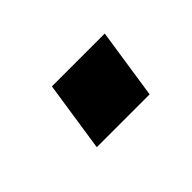

<svg xmlns="http://www.w3.org/2000/svg" viewBox="-36 -517 307 307"><g transform="rotate(-45 117.0 -364.0)"><path d="M60 -304.5 78 -424H197.5L179.5 -304.5Z"/></g></svg>

Font: Public Sans Thin Medium
Style: Italic
Weight: 500
Italic angle: -8°
Version: Version 2.001